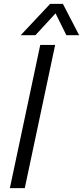

<svg xmlns="http://www.w3.org/2000/svg" viewBox="-20 -972 429 992"><path d="M87 -790 239 -952H305L389 -790H323L267 -903L163 -790ZM31 0 188 -740H265L108 0Z"/></svg>

Font: Be Vietnam Pro Light
Style: Italic
Weight: 300
Italic angle: -12°
Designer: Lam Bao, Tony Le, Vietanh Nguyen
Foundry: Yellow Type Foundry
Version: Version 1.002; ttfautohint (v1.8.3)